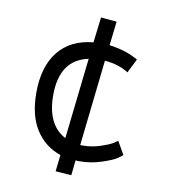

<svg xmlns="http://www.w3.org/2000/svg" viewBox="-78 -671 717 811"><g transform="rotate(10 280.5 -265.0)"><path d="M470 -455 440 -395Q399 -422 338 -427L297 -58H310Q346 -58 381.5 -69.5Q417 -81 432.5 -90.5Q448 -100 452 -104L484 -48Q479 -43 462 -31.5Q445 -20 399.5 -5Q354 10 305 10Q294 10 289 9L282 74L214 69L222 -2Q154 -25 115 -85.5Q76 -146 76 -244Q76 -356 128 -421Q180 -486 277 -495L290 -604L358 -598L346 -495Q361 -493 376 -490Q391 -487 403 -483.5Q415 -480 425 -476.5Q435 -473 443 -469Q451 -465 456.5 -462.5Q462 -460 466 -458ZM148 -246Q148 -119 230 -76L269 -423Q148 -398 148 -246Z"/></g></svg>

Font: Biancoenero Regular
Style: Regular
Weight: 400
Designer: Riccardo Lorusso, Umberto Mischi
Foundry: Biancoenero Edizioni
Version: Version 0.000